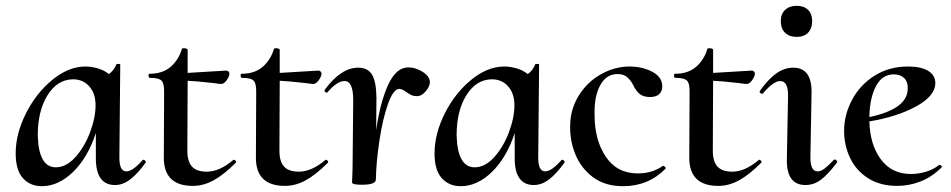

<svg xmlns="http://www.w3.org/2000/svg" viewBox="-20 -628 3275 661"><path d="M474 -78Q477 -78 480 -74.5Q483 -71 482 -69Q454 -30 428.5 -10.5Q403 9 376 9Q310 9 310 -83V-170Q282 -85 231.5 -36Q181 13 124 13Q84 13 59 -14.5Q34 -42 34 -100Q34 -167 69 -237Q104 -307 160 -353Q216 -399 274 -399Q295 -399 317 -392.5Q339 -386 355 -373Q372 -385 381 -407Q381 -408 385 -408Q396 -408 394 -405L391 -89Q390 -38 415 -38Q437 -38 471 -77Q472 -78 474 -78ZM231 -355Q177 -354 143.5 -300Q110 -246 110 -162Q113 -52 172 -52Q208 -52 239.5 -87Q271 -122 290 -172.5Q309 -223 309 -266Q309 -306 287.5 -330.5Q266 -355 231 -355Z M785 -78Q788 -78 791 -74.5Q794 -71 792 -68Q750 -26 715 -7Q680 12 644 12Q543 12 544 -87L545 -306Q546 -340 536.5 -350Q527 -360 496 -360Q492 -360 491.5 -367Q491 -374 494 -374Q540 -374 567.5 -398Q595 -422 606 -459Q606 -462 613 -462Q618 -462 622 -460.5Q626 -459 626 -457V-377Q665 -379 759 -385Q764 -385 767 -381.5Q770 -378 770 -374Q769 -363 759 -350Q749 -337 738 -339L715 -342Q653 -349 626 -350L625 -109Q625 -72 641 -54.5Q657 -37 692 -37Q736 -37 784 -78Z M1102 -78Q1105 -78 1108 -74.5Q1111 -71 1109 -68Q1067 -26 1032 -7Q997 12 961 12Q860 12 861 -87L862 -306Q863 -340 853.5 -350Q844 -360 813 -360Q809 -360 808.5 -367Q808 -374 811 -374Q857 -374 884.5 -398Q912 -422 923 -459Q923 -462 930 -462Q935 -462 939 -460.5Q943 -459 943 -457V-377Q982 -379 1076 -385Q1081 -385 1084 -381.5Q1087 -378 1087 -374Q1086 -363 1076 -350Q1066 -337 1055 -339L1032 -342Q970 -349 943 -350L942 -109Q942 -72 958 -54.5Q974 -37 1009 -37Q1053 -37 1101 -78Z M1460 -346Q1460 -331 1446 -314Q1432 -297 1415 -297Q1404 -297 1396.5 -300.5Q1389 -304 1379 -311Q1364 -322 1355 -322Q1334 -322 1315.5 -269.5Q1297 -217 1286 -142.5Q1275 -68 1274 -10Q1274 8 1226 8Q1194 8 1192 1Q1192 -3 1193 -26Q1194 -49 1194 -74L1196 -284Q1196 -349 1166 -349Q1141 -349 1108 -311Q1106 -309 1105 -309Q1101 -309 1098.5 -312.5Q1096 -316 1098 -319Q1154 -395 1213 -395Q1246 -395 1260.5 -371.5Q1275 -348 1276 -293L1275 -180Q1289 -277 1316.5 -336.5Q1344 -396 1386 -396Q1410 -396 1434.5 -381Q1459 -366 1460 -346Z M1916 -78Q1919 -78 1922 -74.5Q1925 -71 1924 -69Q1896 -30 1870.5 -10.5Q1845 9 1818 9Q1752 9 1752 -83V-170Q1724 -85 1673.5 -36Q1623 13 1566 13Q1526 13 1501 -14.5Q1476 -42 1476 -100Q1476 -167 1511 -237Q1546 -307 1602 -353Q1658 -399 1716 -399Q1737 -399 1759 -392.5Q1781 -386 1797 -373Q1814 -385 1823 -407Q1823 -408 1827 -408Q1838 -408 1836 -405L1833 -89Q1832 -38 1857 -38Q1879 -38 1913 -77Q1914 -78 1916 -78ZM1673 -355Q1619 -354 1585.5 -300Q1552 -246 1552 -162Q1555 -52 1614 -52Q1650 -52 1681.5 -87Q1713 -122 1732 -172.5Q1751 -223 1751 -266Q1751 -306 1729.5 -330.5Q1708 -355 1673 -355Z M1943 -198Q1944 -254 1973.5 -300.5Q2003 -347 2050 -373Q2097 -399 2147 -399Q2191 -399 2225.5 -381Q2260 -363 2260 -330Q2260 -314 2249.5 -304Q2239 -294 2218 -294Q2194 -294 2181.5 -305Q2169 -316 2160 -335Q2151 -352 2139 -362.5Q2127 -373 2106 -373Q2067 -373 2046 -334Q2025 -295 2027 -232Q2027 -146 2065.5 -88.5Q2104 -31 2176 -31Q2226 -31 2262 -57H2263Q2266 -57 2269.5 -53.5Q2273 -50 2271 -47Q2212 13 2125 13Q2063 13 2021.5 -18Q1980 -49 1960.5 -97.5Q1941 -146 1943 -198Z M2594 -78Q2597 -78 2600 -74.5Q2603 -71 2601 -68Q2559 -26 2524 -7Q2489 12 2453 12Q2352 12 2353 -87L2354 -306Q2355 -340 2345.5 -350Q2336 -360 2305 -360Q2301 -360 2300.5 -367Q2300 -374 2303 -374Q2349 -374 2376.5 -398Q2404 -422 2415 -459Q2415 -462 2422 -462Q2427 -462 2431 -460.5Q2435 -459 2435 -457V-377Q2474 -379 2568 -385Q2573 -385 2576 -381.5Q2579 -378 2579 -374Q2578 -363 2568 -350Q2558 -337 2547 -339L2524 -342Q2462 -349 2435 -350L2434 -109Q2434 -72 2450 -54.5Q2466 -37 2501 -37Q2545 -37 2593 -78Z M2689 -83 2693 -297Q2694 -349 2666 -349Q2643 -349 2607 -307Q2605 -305 2604 -305Q2600 -305 2597 -308.5Q2594 -312 2596 -315Q2626 -357 2653.5 -376Q2681 -395 2711 -395Q2774 -395 2774 -312L2770 -89Q2769 -38 2795 -38Q2806 -38 2818.5 -47.5Q2831 -57 2850 -77Q2852 -79 2853 -79Q2857 -79 2860 -75.5Q2863 -72 2862 -69Q2831 -28 2806.5 -9.5Q2782 9 2753 9Q2686 9 2689 -83ZM2668 -556Q2668 -580 2683 -594Q2698 -608 2723 -608Q2748 -608 2762 -594Q2776 -580 2776 -556Q2776 -530 2762 -515.5Q2748 -501 2723 -501Q2697 -501 2682.5 -515.5Q2668 -530 2668 -556Z M3215 -60Q3218 -60 3221 -57Q3224 -54 3222 -52Q3189 -19 3149.5 -3.5Q3110 12 3069 12Q3010 12 2968.5 -14.5Q2927 -41 2906.5 -84.5Q2886 -128 2886 -177Q2886 -233 2913.5 -284.5Q2941 -336 2991 -367.5Q3041 -399 3106 -399Q3151 -399 3175.5 -384Q3200 -369 3200 -342Q3200 -298 3134.5 -262Q3069 -226 2973 -210Q2975 -130 3012.5 -79.5Q3050 -29 3116 -29Q3141 -29 3167 -36.5Q3193 -44 3213 -60ZM2973 -225Q3106 -253 3105 -324Q3106 -346 3093 -359Q3080 -372 3057 -372Q3017 -372 2995.5 -331Q2974 -290 2973 -225Z"/></svg>

Font: Cormorant Upright SemiBold
Style: Regular
Weight: 600
Designer: Christian Thalmann (Catharsis Fonts)
Foundry: Catharsis Fonts
Version: Version 3.302